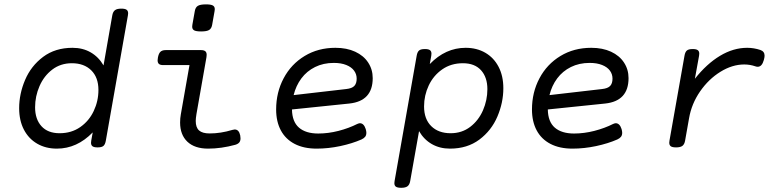

<svg xmlns="http://www.w3.org/2000/svg" viewBox="-20 -686 3638 900"><path d="M580.6 -623.5Q580.6 -621.6 579.6 -613.8L476.1 -26.9Q473.1 -9.3 465.1 -2.2Q457 4.9 438 4.9H437Q420.9 4.9 413.8 -0.2Q406.7 -5.4 406.7 -16.6Q406.7 -19 407.7 -26.9L414.6 -65.4Q340.8 10.7 246.6 10.7Q194.3 10.7 154.3 -12.5Q114.3 -35.6 92 -78.4Q69.8 -121.1 69.8 -178.7Q69.8 -246.1 97.7 -311.5Q125.5 -377 182.1 -419.4Q238.8 -461.9 319.8 -461.9Q368.2 -461.9 405.3 -440.4Q442.4 -418.9 465.3 -379.4L506.3 -613.8Q509.3 -630.9 518.8 -638.2Q528.3 -645.5 547.9 -645.5H548.8Q565.9 -645.5 573.2 -640.4Q580.6 -635.3 580.6 -623.5ZM441.4 -264.2Q441.4 -323.2 407.7 -356.4Q374 -389.6 316.9 -389.6Q264.2 -389.6 225.1 -359.9Q186 -330.1 165.3 -282.5Q144.5 -234.9 144.5 -183.1Q144.5 -127.4 174.3 -94.5Q204.1 -61.5 259.3 -61.5Q314.9 -61.5 356.2 -90.3Q397.5 -119.1 419.4 -165.8Q441.4 -212.4 441.4 -264.2Z M986.8 -643.1Q986.8 -640.6 985.8 -633.8L974.6 -570.3Q971.7 -552.7 960.7 -545.7Q949.7 -538.6 922.9 -538.6Q899.4 -538.6 890.1 -543.7Q880.9 -548.8 880.9 -561Q880.9 -563.5 881.8 -570.3L893.1 -633.8Q896 -651.4 907.2 -658.4Q918.5 -665.5 945.3 -665.5Q968.3 -665.5 977.5 -660.4Q986.8 -655.3 986.8 -643.1ZM948.7 -429.2Q948.7 -422.4 947.8 -418L900.9 -151.4Q897.5 -130.9 897.5 -119.1Q897.5 -88.4 913.1 -74.5Q928.7 -60.5 962.9 -60.5Q1014.6 -60.5 1069.3 -77.1Q1077.1 -79.1 1080.1 -79.1Q1100.1 -79.1 1106 -51.3Q1107.4 -43.9 1107.4 -37.6Q1107.4 -25.4 1101.6 -18.3Q1095.7 -11.2 1083 -7.3Q1017.1 10.7 955.6 10.7Q892.6 10.7 858.4 -21.7Q824.2 -54.2 824.2 -111.8Q824.2 -131.3 827.6 -149.9L868.2 -380.9H744.6Q731.4 -380.9 725.1 -386.2Q718.8 -391.6 718.8 -403.3Q718.8 -408.7 720.2 -416Q723.6 -435.1 731.9 -443.1Q740.2 -451.2 756.8 -451.2H921.9Q935.5 -451.2 942.1 -446Q948.7 -440.9 948.7 -429.2Z M1667 -108.4Q1685.5 -108.4 1694.3 -81.1Q1697.3 -70.8 1697.3 -63.5Q1697.3 -52.2 1691.7 -44.9Q1686 -37.6 1674.3 -32.2Q1630.9 -13.2 1575 -1.2Q1519 10.7 1464.4 10.7Q1403.8 10.7 1361.1 -11.5Q1318.4 -33.7 1296.4 -75Q1274.4 -116.2 1274.4 -172.9Q1274.4 -252.9 1309.6 -319.1Q1344.7 -385.3 1408 -423.6Q1471.2 -461.9 1552.2 -461.9Q1605.5 -461.9 1645 -443.6Q1684.6 -425.3 1705.8 -392.8Q1727.1 -360.4 1727.1 -319.8Q1727.1 -212.4 1617.7 -200.7L1348.6 -172.9Q1349.6 -115.2 1381.6 -87.6Q1413.6 -60.1 1471.7 -60.1Q1518.6 -60.1 1566.9 -72.5Q1615.2 -85 1654.8 -105Q1662.6 -108.4 1667 -108.4ZM1356.4 -240.2 1602.5 -268.6Q1629.9 -271.5 1640.9 -283.2Q1651.9 -294.9 1651.9 -317.4Q1651.9 -338.4 1639.6 -355Q1627.4 -371.6 1603.3 -381.3Q1579.1 -391.1 1544.9 -391.1Q1495.6 -391.1 1456.8 -371.8Q1418 -352.5 1392.6 -318.4Q1367.2 -284.2 1356.4 -240.2Z M2339.4 -272.5Q2339.4 -205.1 2311.5 -139.6Q2283.7 -74.2 2227.1 -31.7Q2170.4 10.7 2089.4 10.7Q2041.5 10.7 2004.4 -10.5Q1967.3 -31.7 1944.3 -71.3L1902.8 162.6Q1899.9 179.7 1890.4 187Q1880.9 194.3 1861.3 194.3H1860.4Q1843.3 194.3 1835.9 189.2Q1828.6 184.1 1828.6 172.4Q1828.6 170.4 1829.6 162.6L1933.1 -424.3Q1936 -441.9 1944.1 -449Q1952.1 -456.1 1971.2 -456.1H1972.2Q1988.3 -456.1 1995.4 -450.9Q2002.4 -445.8 2002.4 -434.6Q2002.4 -432.1 2001.5 -424.3L1994.6 -385.7Q2068.4 -461.9 2162.6 -461.9Q2214.8 -461.9 2254.9 -438.7Q2294.9 -415.5 2317.1 -372.8Q2339.4 -330.1 2339.4 -272.5ZM2264.6 -268.1Q2264.6 -323.7 2234.9 -356.7Q2205.1 -389.6 2149.9 -389.6Q2094.2 -389.6 2053 -360.8Q2011.7 -332 1989.7 -285.4Q1967.8 -238.8 1967.8 -187Q1967.8 -127.9 2001.5 -94.7Q2035.2 -61.5 2092.3 -61.5Q2145 -61.5 2184.1 -91.3Q2223.1 -121.1 2243.9 -168.7Q2264.6 -216.3 2264.6 -268.1Z M2866.2 -108.4Q2884.8 -108.4 2893.6 -81.1Q2896.5 -70.8 2896.5 -63.5Q2896.5 -52.2 2890.9 -44.9Q2885.3 -37.6 2873.5 -32.2Q2830.1 -13.2 2774.2 -1.2Q2718.3 10.7 2663.6 10.7Q2603 10.7 2560.3 -11.5Q2517.6 -33.7 2495.6 -75Q2473.6 -116.2 2473.6 -172.9Q2473.6 -252.9 2508.8 -319.1Q2543.9 -385.3 2607.2 -423.6Q2670.4 -461.9 2751.5 -461.9Q2804.7 -461.9 2844.2 -443.6Q2883.8 -425.3 2905 -392.8Q2926.3 -360.4 2926.3 -319.8Q2926.3 -212.4 2816.9 -200.7L2547.9 -172.9Q2548.8 -115.2 2580.8 -87.6Q2612.8 -60.1 2670.9 -60.1Q2717.8 -60.1 2766.1 -72.5Q2814.5 -85 2854 -105Q2861.8 -108.4 2866.2 -108.4ZM2555.7 -240.2 2801.8 -268.6Q2829.1 -271.5 2840.1 -283.2Q2851.1 -294.9 2851.1 -317.4Q2851.1 -338.4 2838.9 -355Q2826.7 -371.6 2802.5 -381.3Q2778.3 -391.1 2744.1 -391.1Q2694.8 -391.1 2656 -371.8Q2617.2 -352.5 2591.8 -318.4Q2566.4 -284.2 2555.7 -240.2Z M3544.4 -451.7Q3564 -444.8 3564 -424.8Q3564 -417.5 3560.5 -404.8Q3551.8 -373 3531.7 -373Q3526.4 -373 3521 -375Q3495.6 -383.8 3468.8 -383.8Q3412.6 -383.8 3357.2 -349.6Q3301.8 -315.4 3261.7 -257.6Q3221.7 -199.7 3210 -131.8L3191.4 -26.9Q3188.5 -9.8 3179 -2.4Q3169.4 4.9 3149.9 4.9H3148.9Q3131.8 4.9 3124.5 -0.2Q3117.2 -5.4 3117.2 -17.1Q3117.2 -19 3118.2 -26.9L3188.5 -424.3Q3191.4 -441.9 3199.5 -449Q3207.5 -456.1 3226.6 -456.1H3227.5Q3243.7 -456.1 3250.7 -450.9Q3257.8 -445.8 3257.8 -434.6Q3257.8 -432.1 3256.8 -424.3L3237.3 -316.9Q3292.5 -386.7 3355 -424.3Q3417.5 -461.9 3482.4 -461.9Q3513.7 -461.9 3544.4 -451.7Z"/></svg>

Font: Courier Prime Sans
Style: Italic
Weight: 400
Italic angle: -10°
Designer: Alan Dague-Greene
Foundry: Quote-Unquote Apps
Version: Version 3.020